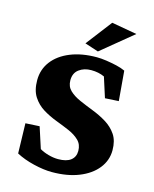

<svg xmlns="http://www.w3.org/2000/svg" viewBox="-116 -844 748 930"><g transform="rotate(15 258.0 -379.0)"><path d="M234.4 8.8Q193.4 8.8 142.6 -3.4Q91.8 -15.6 53.7 -36.1L49.8 -186.5L120.1 -190.4L154.3 -85Q171.9 -74.2 197.8 -66.9Q223.6 -59.6 247.1 -59.6Q289.1 -59.6 310.5 -76.2Q332 -92.8 332 -123Q332 -155.3 311.5 -175.3Q291 -195.3 259.3 -209Q227.5 -222.7 191.4 -236.3Q155.3 -250 123.5 -269.5Q91.8 -289.1 71.3 -320.8Q50.8 -352.5 50.8 -403.3Q50.8 -457 82 -498Q113.3 -539.1 169.9 -562Q226.6 -585 301.8 -585Q323.2 -585 350.1 -581.1Q377 -577.1 402.3 -571.3Q427.7 -565.4 446.3 -556.6L459 -407.2L390.6 -403.3L358.4 -503.9Q329.1 -517.6 292 -517.6Q255.9 -517.6 231 -499Q206.1 -480.5 206.1 -444.3Q206.1 -413.1 226.6 -393.6Q247.1 -374 279.3 -359.9Q311.5 -345.7 348.1 -331.5Q384.8 -317.4 417.5 -297.4Q450.2 -277.3 470.7 -247.1Q491.2 -216.8 491.2 -168.9Q491.2 -118.2 459 -77.6Q426.8 -37.1 369.1 -14.2Q311.5 8.8 234.4 8.8ZM298.8 -613.3 230.5 -635.7 330.1 -765.6 457 -743.2Z"/></g></svg>

Font: Crimson Pro ExtraBold
Style: Regular
Weight: 800
Designer: Jacques Le Bailly
Foundry: Baron von Fonthausen
Version: Version 1.003